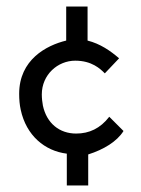

<svg xmlns="http://www.w3.org/2000/svg" viewBox="-20 -610 435 592"><path d="M186 -136.2V-38.1H252V-133.8C299.8 -148.9 340.8 -173.8 360.8 -206.1L316.9 -250C289.1 -213.9 254.9 -198.2 214.8 -198.2C163.1 -198.2 124 -230 112.3 -284.2C110.4 -294.9 108.9 -306.6 108.9 -318.8C108.9 -379.9 158.2 -422.9 211.9 -422.9C263.2 -422.9 289.1 -397.9 303.2 -383.8C303.2 -383.8 330.1 -412.1 347.2 -430.2C320.8 -453.1 289.1 -475.1 250 -484.9V-589.8H184.1V-484.9C123 -470.2 39.1 -425.8 39.1 -320.8C39.1 -303.2 40.5 -286.6 43.9 -271.5C61 -191.9 118.2 -144.5 186 -136.2Z"/></svg>

Font: Tuffy
Style: Regular
Weight: 500
Designer: Thatcher Ulrich, Karoly Barta and Michael Everson
Version: Version 001.270